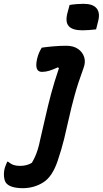

<svg xmlns="http://www.w3.org/2000/svg" viewBox="-102 -786 538 1007"><path d="M246 -546Q283 -546 307 -529.5Q331 -513 339.5 -486.5Q348 -460 336 -429Q307 -350 289.5 -286.5Q272 -223 260 -168Q248 -113 234.5 -58Q221 -3 200 59Q172 141 125 170.5Q78 200 20 201Q-52 201 -72 171Q-79 160 -81 139Q-83 118 -77 95Q-71 77 -64 62H-60Q-44 75 -30 79.5Q-16 84 3 84Q39 84 65 68Q75 51 82 35.5Q89 20 96 -2Q103 -24 110 -59Q125 -122 137.5 -178Q150 -234 166 -294Q182 -354 207 -428L202 -433Q176 -421 156.5 -415Q137 -409 118 -409Q78 -409 92 -475Q97 -496 103 -509.5Q109 -523 117 -536Q143 -540 178.5 -543Q214 -546 246 -546ZM263 -760Q281 -763 300.5 -764.5Q320 -766 336 -766Q385 -766 404.5 -742.5Q424 -719 413 -676L402 -632Q385 -630 366 -628.5Q347 -627 330 -627Q278 -627 258.5 -649Q239 -671 252 -719Z"/></svg>

Font: Recursive Sn Csl St SmB
Style: Italic
Weight: 600
Italic angle: -15°
Version: Version 1.079;hotconv 1.0.112;makeotfexe 2.5.65598; ttfautoh